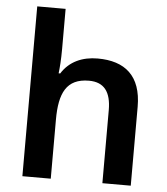

<svg xmlns="http://www.w3.org/2000/svg" viewBox="-54 -808 745 856"><g transform="rotate(5 319.0 -380.0)"><path d="M205 -581V-760H78V0H205V-264C205 -383 236 -450 337 -450C405 -450 436 -408 436 -327V0H563V-353C563 -492 489 -552 367 -552C299 -552 241 -527 206 -471H199C202 -495 205 -533 205 -581Z"/></g></svg>

Font: Noto Sans Myanmar UI SemiBold
Style: Regular
Weight: 600
Designer: Monotype Design Team
Foundry: Monotype Imaging Inc.
Version: Version 2.103